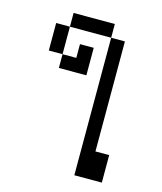

<svg xmlns="http://www.w3.org/2000/svg" viewBox="-105 -765 710 843"><g transform="rotate(15 250.0 -344.0)"><path d="M312.5 -625Q312.5 -625 312.5 0H437.5Q437.5 0 437.5 -125H375Q375 -125 375 -625ZM125 -500V-437.5H250Q250 -437.5 250 -562.5H187.5V-500ZM125 -500Q125 -500 125 -625H62.5Q62.5 -625 62.5 -500ZM125 -625H312.5V-687.5H125Z"/></g></svg>

Font: UnifontExMono
Style: Regular
Weight: 500
Version: Version 15.0.06